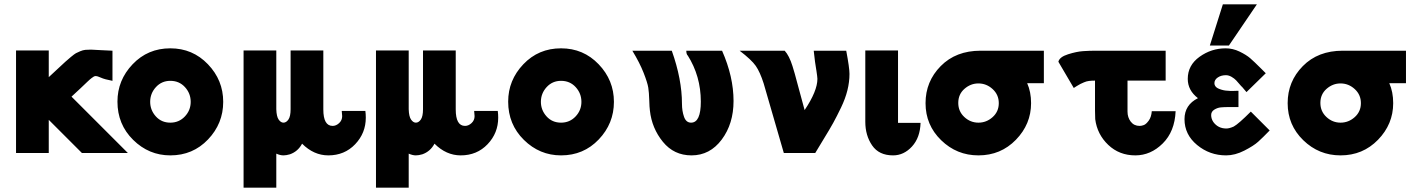

<svg xmlns="http://www.w3.org/2000/svg" viewBox="-20 -706 6548 886"><path d="M54 0V-473H205V-350Q221 -365 247 -389Q273 -413 281.5 -421Q290 -429 307 -443Q324 -457 330.5 -460.5Q337 -464 350 -469.5Q363 -475 374 -476Q385 -477 400 -477Q406 -477 447 -474.5Q488 -472 499 -472V-333Q462 -340 446 -347.5Q430 -355 421 -355Q414 -355 403 -346Q395 -340 383.5 -329Q372 -318 351.5 -298.5Q331 -279 310 -260L570 0H358L205 -153V-102V0Z M522 -237Q522 -336 592 -409.5Q662 -483 766 -483Q869 -483 939.5 -409.5Q1010 -336 1010 -236Q1010 -136 940 -62.5Q870 11 766 11Q667 11 594.5 -60.5Q522 -132 522 -237ZM673 -236Q673 -198 699 -169Q725 -140 766 -140Q806 -140 833 -168.5Q860 -197 860 -236Q860 -275 833.5 -304Q807 -333 766 -333Q726 -333 699.5 -304Q673 -275 673 -236Z M1104 160V-473H1255V-202Q1256 -168 1266 -154Q1276 -140 1288 -140Q1301 -140 1311 -154.5Q1321 -169 1321 -202V-473H1472V-201Q1472 -125 1515 -125Q1531 -125 1545 -138Q1559 -151 1559 -170L1557 -194H1666Q1668 -180 1668 -163Q1668 -92 1619 -40.5Q1570 11 1495 11Q1428 11 1374 -43Q1355 -7 1318 6Q1301 11 1288 11Q1273 11 1255 3V160Z M1715 160V-473H1866V-202Q1867 -168 1877 -154Q1887 -140 1899 -140Q1912 -140 1922 -154.5Q1932 -169 1932 -202V-473H2083V-201Q2083 -125 2126 -125Q2142 -125 2156 -138Q2170 -151 2170 -170L2168 -194H2277Q2279 -180 2279 -163Q2279 -92 2230 -40.5Q2181 11 2106 11Q2039 11 1985 -43Q1966 -7 1929 6Q1912 11 1899 11Q1884 11 1866 3V160Z M2325 -237Q2325 -336 2395 -409.5Q2465 -483 2569 -483Q2672 -483 2742.5 -409.5Q2813 -336 2813 -236Q2813 -136 2743 -62.5Q2673 11 2569 11Q2470 11 2397.5 -60.5Q2325 -132 2325 -237ZM2476 -236Q2476 -198 2502 -169Q2528 -140 2569 -140Q2609 -140 2636 -168.5Q2663 -197 2663 -236Q2663 -275 2636.5 -304Q2610 -333 2569 -333Q2529 -333 2502.5 -304Q2476 -275 2476 -236Z M2898 -472H3080Q3127 -340 3127 -227Q3127 -194 3136.5 -167Q3146 -140 3169 -140Q3214 -140 3214 -237Q3214 -355 3153 -451V-450Q3147 -457 3147 -472H3312Q3365 -352 3365 -240Q3365 -135 3310.5 -62Q3256 11 3171 11Q3090 11 3039 -51.5Q2988 -114 2979 -196Q2977 -210 2976 -244.5Q2975 -279 2971.5 -301.5Q2968 -324 2950 -370Q2932 -416 2898 -472Z M3393 -472H3601Q3622 -449 3637 -401Q3645 -377 3663 -308.5Q3681 -240 3693 -198Q3752 -286 3752 -342Q3752 -350 3747 -383V-382Q3741 -415 3735 -472H3885Q3900 -393 3900 -365Q3900 -328 3890.5 -289.5Q3881 -251 3861 -209.5Q3841 -168 3825 -139Q3809 -110 3781 -64.5Q3753 -19 3742 0H3597L3504 -321Q3487 -374 3467.5 -402Q3448 -430 3393 -472Z M3973 -144V-473H4124V-181V-139H4193H4228Q4226 -71 4188.5 -30Q4151 11 4101 11Q4036 11 4004.5 -35Q3973 -81 3973 -144Z M4251 -230Q4251 -330 4321 -401Q4391 -472 4505 -472H4797V-322H4720Q4738 -282 4738 -230Q4738 -133 4668 -61Q4598 11 4495 11Q4395 11 4323 -59Q4251 -129 4251 -230ZM4402 -231Q4402 -192 4430 -166Q4458 -140 4495 -140Q4532 -140 4560.5 -165.5Q4589 -191 4589 -230Q4589 -269 4560.5 -295Q4532 -321 4495 -321Q4459 -321 4430.5 -296Q4402 -271 4402 -231Z M4864 -421Q4869 -443 4908.5 -455.5Q4948 -468 4978 -470Q5008 -472 5035 -472H5359V-334H5183V-191Q5183 -164 5198 -144.5Q5213 -125 5239 -125Q5248 -125 5258.5 -129Q5269 -133 5281 -149.5Q5293 -166 5295 -193H5405Q5401 -99 5345.5 -44Q5290 11 5219 11Q5145 11 5094 -37.5Q5043 -86 5034 -156V-155Q5033 -168 5033 -196V-334Q5018 -334 5005.5 -332.5Q4993 -331 4982 -326Q4971 -321 4965.5 -318.5Q4960 -316 4949 -309Q4938 -302 4935 -300Z M5446 -156Q5446 -222 5508 -253Q5461 -289 5461 -342Q5461 -405 5515.5 -444Q5570 -483 5636 -483Q5669 -483 5700 -468Q5731 -453 5749 -437.5Q5767 -422 5799 -390L5821 -368L5732 -281Q5728 -286 5721 -294Q5714 -302 5710 -307V-306Q5693 -326 5684.5 -335Q5676 -344 5663 -351.5Q5650 -359 5637 -359Q5615 -359 5599.5 -348.5Q5584 -338 5584 -322Q5584 -314 5588.5 -308Q5593 -302 5600 -298.5Q5607 -295 5617 -292Q5627 -289 5636 -288Q5645 -287 5656 -286.5Q5667 -286 5674 -286.5Q5681 -287 5688 -287H5695V-212H5653Q5629 -212 5613.5 -210.5Q5598 -209 5583.5 -200Q5569 -191 5569 -175Q5569 -158 5579 -143Q5601 -113 5639 -113Q5653 -113 5673 -122Q5695 -134 5752 -191L5839 -104Q5807 -71 5786 -52Q5765 -33 5722 -11Q5679 11 5638 11Q5562 11 5504 -37Q5446 -85 5446 -156ZM5563 -496 5623 -686H5780L5651 -496Z M5922 -230Q5922 -330 5992 -401Q6062 -472 6176 -472H6468V-322H6391Q6409 -282 6409 -230Q6409 -133 6339 -61Q6269 11 6166 11Q6066 11 5994 -59Q5922 -129 5922 -230ZM6073 -231Q6073 -192 6101 -166Q6129 -140 6166 -140Q6203 -140 6231.5 -165.5Q6260 -191 6260 -230Q6260 -269 6231.5 -295Q6203 -321 6166 -321Q6130 -321 6101.5 -296Q6073 -271 6073 -231Z"/></svg>

Font: Coval
Style: Black
Weight: 1000
Foundry: Context Ltd
Version: Version 001.000